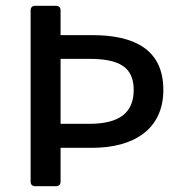

<svg xmlns="http://www.w3.org/2000/svg" viewBox="-20 -644 634 664"><path d="M85.9 -608.4V-15.6C85.9 -5.9 91.8 0 101.6 0H173.8C183.6 0 189.5 -5.9 189.5 -15.6V-132.8H298.8C440.4 -132.8 544.9 -195.3 544.9 -333C544.9 -474.6 442.4 -522.5 298.8 -522.5H189.5V-608.4C189.5 -618.2 183.6 -624 173.8 -624H101.6C91.8 -624 85.9 -618.2 85.9 -608.4ZM289.1 -215.8H189.5V-440.4H289.1C390.6 -440.4 442.4 -413.1 442.4 -333C442.4 -253.9 392.6 -215.8 289.1 -215.8Z"/></svg>

Font: Ed Sans Neue Medium
Style: Regular
Weight: 500
Designer: Stephen Hutchings
Version: Version 1.004;PS 001.004;hotconv 1.0.88;makeotf.lib2.5.64775